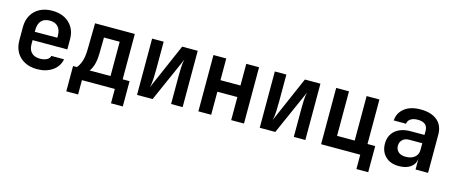

<svg xmlns="http://www.w3.org/2000/svg" viewBox="-44 -1115 4281 1811"><g transform="rotate(15 2097.0 -210.0)"><path d="M299.8 9.8Q230.5 9.8 178.7 -17.1Q127 -43.9 98.1 -93.3Q69.8 -142.6 69.3 -210V-339.8Q69.3 -406.7 98.1 -456.5Q126.5 -505.9 178.7 -533.2Q230.5 -560.1 299.8 -560.1Q368.7 -560.1 420.4 -533.2Q471.7 -506.3 500.5 -457.5Q528.8 -409.2 528.8 -344.2V-244.1H189.5V-206.1Q189.5 -149.9 218.8 -121.6Q247.6 -93.3 299.8 -92.8Q338.9 -92.8 366.7 -106.4Q394 -120.1 398.9 -146H522.9Q509.8 -75.2 449.2 -32.7Q387.7 9.8 299.8 9.8ZM189.5 -344.2V-325.2L409.2 -326.2V-345.2Q409.2 -402.3 380.9 -433.1Q353 -463.9 299.8 -463.9Q245.1 -463.9 217.3 -432.6Q189.5 -401.4 189.5 -344.2Z M621.6 140.1V-106.9H658.7Q676.8 -125 694.6 -169.4Q712.4 -213.9 713.9 -294.9L717.8 -549.8H1106V-106.9H1173.3V140.1H1058.1V0H736.8V140.1ZM782.7 -106.9H987.3V-441.9H833.5L831.5 -293.9Q830.6 -215.8 815.2 -170.4Q799.8 -125 782.7 -106.9Z M1274.9 0V-549.8H1387.7V-284.2Q1387.7 -239.3 1385.3 -188.7Q1382.8 -138.2 1373.5 -102.1L1568.4 -549.8H1720.2V0H1607.4V-267.1Q1607.4 -311 1609.4 -357.9Q1611.3 -404.8 1620.1 -437L1426.8 0Z M1874 0V-549.8H1999V-337.9H2194.3V-549.8H2319.3V0H2194.3V-225.1H1999V0Z M2473.1 0V-549.8H2585.9V-284.2Q2585.9 -239.3 2583.5 -188.7Q2581.1 -138.2 2571.8 -102.1L2766.6 -549.8H2918.5V0H2805.7V-267.1Q2805.7 -311 2807.6 -357.9Q2809.6 -404.8 2818.4 -437L2625 0Z M3454.6 140.1V0H3072.3V-549.8H3197.3V-115.2H3369.6V-549.8H3494.6V-115.2H3569.8V140.1Z M3833 9.8Q3749 9.8 3700.7 -37.6Q3652.3 -85 3652.3 -162.1Q3652.3 -242.2 3707 -289.6Q3762.2 -336.9 3858.4 -336.9H3991.7V-376Q3991.7 -459 3894.5 -459Q3851.1 -459 3825.2 -441.9Q3799.3 -424.8 3796.4 -394H3676.3Q3680.2 -468.3 3738.8 -514.2Q3797.4 -560.1 3895.5 -560.1Q4000.5 -560.1 4058.6 -511.2Q4116.7 -462.4 4116.7 -373V0H3994.6V-103Q3987.8 -49.8 3944.8 -20Q3901.4 9.8 3833 9.8ZM3873 -91.8Q3927.7 -91.8 3960 -119.1Q3992.2 -146 3991.7 -190.9V-255.9H3864.3Q3823.2 -255.9 3799.3 -232.9Q3775.4 -210 3775.4 -173.8Q3775.4 -136.7 3800.8 -114.3Q3826.2 -91.8 3873 -91.8Z"/></g></svg>

Font: UDEV Gothic 35
Style: Bold
Weight: 700
Version: v2.1.0; ttfautohint (v1.8.4.7-5d5b-dirty) -l 6 -r 45 -G 200 